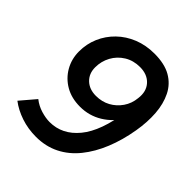

<svg xmlns="http://www.w3.org/2000/svg" viewBox="-200 -837 974 974"><g transform="rotate(45 287.0 -350.0)"><path d="M345 -712Q418 -712 464 -685.5Q510 -659 533.5 -611.5Q557 -564 561.5 -502.5Q566 -441 554 -371Q540 -288 511.5 -218Q483 -148 441 -96Q399 -44 343 -16Q287 12 218 12Q161 12 110.5 -5Q60 -22 22 -51L91 -132Q119 -110 152.5 -100Q186 -90 214 -90Q304 -90 367 -166.5Q430 -243 452 -401L474 -377Q441 -320 387 -287Q333 -254 268 -254Q207 -254 162 -280Q117 -306 91.5 -350.5Q66 -395 66 -449Q66 -503 86.5 -550.5Q107 -598 144.5 -634.5Q182 -671 233 -691.5Q284 -712 345 -712ZM341 -612Q294 -612 257.5 -589.5Q221 -567 201 -530Q181 -493 181 -450Q181 -405 210 -377.5Q239 -350 286 -350Q329 -350 363 -368.5Q397 -387 419.5 -419.5Q442 -452 446 -494Q453 -547 423.5 -579.5Q394 -612 341 -612Z"/></g></svg>

Font: Figtree SemiBold
Style: Italic
Weight: 600
Italic angle: -9.5°
Foundry: Erik Kennedy
Version: Version 2.001;gftools[0.9.30]